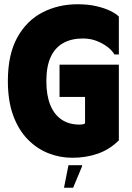

<svg xmlns="http://www.w3.org/2000/svg" viewBox="-20 -731 623 903"><path d="M17 -350Q17 -475 61.5 -555Q106 -635 180.5 -673Q255 -711 345 -711Q394 -711 433 -702Q472 -693 499.5 -679.5Q527 -666 539 -653V-475H518Q508 -493 486 -510Q464 -527 434.5 -538.5Q405 -550 370 -550Q315 -550 276.5 -528Q238 -506 218 -462Q198 -418 198 -349Q198 -284 216 -238.5Q234 -193 269 -169Q304 -145 354 -145Q361 -145 368 -146Q375 -147 380 -151V-275H260V-427H539V-71Q496 -28 440.5 -8.5Q385 11 320 11Q261 11 207 -10.5Q153 -32 110 -76Q67 -120 42 -188Q17 -256 17 -350ZM324 152H281L302 46H366V51Z"/></svg>

Font: Phudu ExtraBold
Style: Regular
Weight: 800
Version: Version 1.005;gftools[0.9.23]